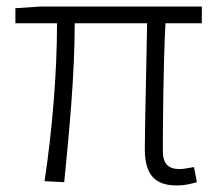

<svg xmlns="http://www.w3.org/2000/svg" viewBox="-20 -553 664 586"><path d="M519 13C545 13 564 8 581 3L572 -43C550 -39 537 -37 528 -37C493 -37 477 -54 477 -92C477 -155 478 -348 485 -482H596V-533H102L27 -528V-482H154C154 -326 139 -154 116 0L176 3C191 -150 208 -322 208 -482H429C427 -352 422 -164 422 -98C422 -22 451 13 519 13Z"/></svg>

Font: Genne Gothic Light
Style: Regular
Weight: 300
Designer: Ryoko NISHIZUKA (kana & ideographs); Paul D. Hunt (Latin, Greek & Cyrillic); Wenlong ZHANG (bopomofo); Sandoll Communica
Foundry: Adobe Systems Incorporated
Version: Version 1.004;PS 1.004;hotconv 16.6.51;makeotf.lib2.5.65220